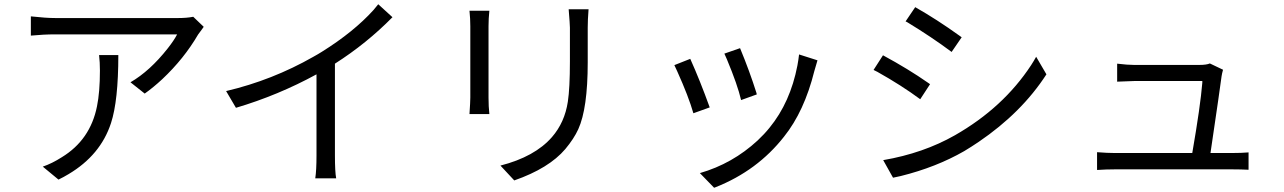

<svg xmlns="http://www.w3.org/2000/svg" viewBox="-20 -801 5990 896"><path d="M442.4 -543.9H532.2Q532.2 -331.1 498 -226.6Q449.2 -77.1 299.8 11.7Q277.3 25.4 252.9 37.1L179.7 -23.4Q222.7 -38.1 268.6 -67.4Q401.4 -148.4 432.6 -304.7Q446.3 -371.1 446.3 -471.7Q446.3 -509.8 442.4 -543.9ZM881.8 -722.7 930.7 -675.8Q927.7 -671.9 920.9 -662.1Q908.2 -645.5 904.3 -639.6Q838.9 -527.3 737.3 -431.6Q695.3 -392.6 655.3 -364.3L588.9 -417Q679.7 -469.7 762.7 -575.2Q792 -612.3 806.6 -640.6H238.3Q183.6 -640.6 124 -634.8V-724.6Q194.3 -716.8 238.3 -716.8H811.5Q851.6 -716.8 881.8 -722.7Z M1745.1 -781.2 1811.5 -720.7Q1690.4 -597.7 1543 -503.9V-76.2Q1543 1 1548.8 31.2H1451.2Q1457 -5.9 1457 -76.2V-454.1Q1278.3 -356.4 1081.1 -297.9L1035.2 -376Q1251 -426.8 1442.4 -536.1Q1463.9 -547.9 1482.4 -559.6Q1630.9 -652.3 1723.6 -754.9Q1735.4 -769.5 1745.1 -781.2Z M2170.9 -751H2263.7Q2259.8 -713.9 2259.8 -678.7V-344.7Q2259.8 -303.7 2263.7 -268.6H2170.9Q2174.8 -327.1 2174.8 -345.7V-678.7Q2174.8 -713.9 2170.9 -751ZM2633.8 -757.8H2726.6Q2722.7 -708 2722.7 -671.9V-509.8Q2722.7 -294.9 2678.7 -198.2Q2658.2 -153.3 2618.2 -105.5Q2542 -15.6 2379.9 41L2315.4 -28.3Q2475.6 -69.3 2555.7 -161.1Q2615.2 -229.5 2629.9 -326.2Q2639.6 -389.6 2639.6 -513.7V-671.9Q2639.6 -686.5 2633.8 -757.8Z M3433.6 -576.2Q3478.5 -467.8 3509.8 -368.2Q3510.7 -363.3 3511.7 -360.4L3438.5 -334Q3421.9 -405.3 3372.1 -524.4Q3365.2 -541 3360.4 -550.8ZM3709 -546.9 3794.9 -519.5Q3791 -506.8 3785.2 -486.3Q3781.2 -474.6 3780.3 -469.7Q3733.4 -281.2 3638.7 -163.1Q3514.6 -4.9 3320.3 72.3Q3316.4 74.2 3312.5 75.2L3246.1 6.8Q3398.4 -37.1 3515.6 -145.5Q3546.9 -174.8 3571.3 -205.1Q3668 -323.2 3701.2 -495.1Q3706.1 -521.5 3709 -546.9ZM3201.2 -526.4Q3246.1 -426.8 3292 -299.8L3215.8 -272.5Q3193.4 -350.6 3140.6 -467.8Q3131.8 -487.3 3127 -497.1Z M4251 -767.6Q4352.5 -710 4457 -634.8Q4462.9 -629.9 4467.8 -627L4420.9 -558.6Q4328.1 -627.9 4213.9 -697.3Q4209 -699.2 4206.1 -701.2ZM4101.6 -53.7Q4289.1 -85.9 4436.5 -169.9Q4662.1 -298.8 4792 -497.1Q4804.7 -516.6 4815.4 -536.1L4863.3 -454.1Q4748 -275.4 4546.9 -138.7Q4513.7 -116.2 4479.5 -95.7Q4348.6 -20.5 4183.6 20.5Q4164.1 25.4 4147.5 28.3ZM4100.6 -543Q4219.7 -478.5 4310.5 -415Q4316.4 -411.1 4320.3 -408.2L4274.4 -337.9Q4187.5 -402.3 4074.2 -465.8Q4064.5 -470.7 4056.6 -474.6Z M5628.9 -86.9H5727.5Q5774.4 -86.9 5806.6 -89.8V-8.8Q5771.5 -10.7 5730.5 -10.7H5182.6Q5142.6 -10.7 5099.6 -7.8V-90.8Q5148.4 -86.9 5182.6 -86.9H5543.9Q5582 -306.6 5590.8 -415Q5590.8 -419.9 5590.8 -422.9H5273.4Q5266.6 -422.9 5193.4 -419.9V-503.9Q5242.2 -498 5272.5 -498H5576.2Q5610.4 -498 5626 -504.9L5687.5 -475.6Q5682.6 -458 5680.7 -445.3Q5674.8 -397.5 5628.9 -86.9Z"/></svg>

Font: Taipei Sans TC Beta
Style: Regular
Weight: 400
Designer: JT Foundry
Foundry: JT Foundry
Version: Version 1.000